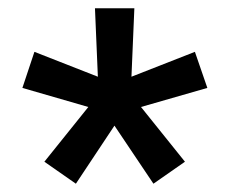

<svg xmlns="http://www.w3.org/2000/svg" viewBox="-20 -767 554 463"><path d="M163 -324 87 -377 193 -509 34 -555 63 -642 216 -582 209 -747H304L297 -582L450 -642L480 -555L320 -509L426 -377L350 -324L256 -464Z"/></svg>

Font: IBM Plex Sans KR Medium
Style: Regular
Weight: 500
Designer: Mike Abbink; Paul van der Laan; Pieter van Rosmalen; Wujin Sim; Chorong Kim; Dohee Lee;
Foundry: Sandoll Inc.
Version: Version 1.001